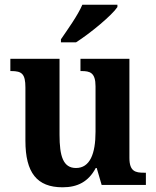

<svg xmlns="http://www.w3.org/2000/svg" viewBox="-20 -786 664 816"><path d="M239 -619V-606H303C363 -644 456 -721 479 -756V-766H330C311 -721 267 -660 239 -619ZM246 10C310 10 356 -14 387 -72H391L412 0H600V-52H592C556 -52 530 -57 530 -115V-536H322V-484H326C362 -484 386 -478 386 -419V-226C386 -132 362 -72 303 -72C248 -72 233 -123 233 -213V-536H24V-484H28C73 -484 88 -472 88 -414V-188C88 -52 137 10 246 10Z"/></svg>

Font: Noto Serif Hebrew SemiCondensed
Style: Bold
Weight: 700
Width: 4
Designer: Monotype Design Team
Foundry: Monotype Imaging Inc.
Version: Version 2.004